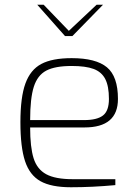

<svg xmlns="http://www.w3.org/2000/svg" viewBox="-20 -783 583 809"><path d="M66 -268Q66 -373 87 -431Q108 -489 154 -513.5Q200 -538 282 -538Q384 -538 430.5 -499.5Q477 -461 477 -366Q477 -246 336 -246H107Q107 -163 121.5 -116.5Q136 -70 174.5 -49Q213 -28 286 -28H466V-3Q369 6 279 6Q196 6 150.5 -19.5Q105 -45 85.5 -104Q66 -163 66 -268ZM334 -277Q389 -277 414 -296.5Q439 -316 439 -366Q439 -420 423.5 -450Q408 -480 374.5 -492.5Q341 -505 282 -505Q212 -505 175 -485.5Q138 -466 122.5 -417.5Q107 -369 107 -277ZM137 -763H164L270 -653L387 -763H414L285 -631H254Z"/></svg>

Font: Exo ExtraLight
Style: Regular
Weight: 275
Designer: Natanael Gama
Foundry: Natanael Gama
Version: Version 1.500; ttfautohint (v1.6)